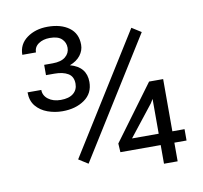

<svg xmlns="http://www.w3.org/2000/svg" viewBox="-79 -801 936 886"><g transform="rotate(-10 388.5 -358.0)"><path d="M623.5 -616.2 276.4 -60.5 232.4 -88.4 579.6 -644ZM740.2 -140.6V-87.4H683.1V0H619.1V-87.4H430.2L427.7 -128.4L617.2 -385.3H683.1V-140.6ZM494.1 -140.6H619.1V-303.7L607.9 -285.2ZM153.8 -497.1V-545.4H193.4Q233.4 -545.4 253.7 -562.3Q273.9 -579.1 273.9 -604.5Q273.9 -629.4 256.3 -646.2Q238.8 -663.1 200.7 -663.1Q168.9 -663.1 147.7 -648.4Q126.5 -633.8 126.5 -608.4H62.5Q62.5 -657.7 102.3 -686.8Q142.1 -715.8 199.7 -715.8Q261.7 -715.8 299.8 -688Q337.9 -660.2 337.9 -607.4Q337.9 -580.6 320.6 -557.9Q303.2 -535.2 270.5 -522.9Q345.7 -502.4 345.7 -431.6Q345.7 -378.4 304.2 -349.1Q262.7 -319.8 200.7 -319.8Q164.6 -319.8 131.3 -331.8Q98.1 -343.8 77.1 -368.9Q56.2 -394 56.2 -433.6H120.6Q120.6 -407.2 143.3 -389.9Q166 -372.6 202.1 -372.6Q240.2 -372.6 260.7 -389.4Q281.2 -406.2 281.2 -434.6Q281.2 -468.3 257.3 -482.7Q233.4 -497.1 193.4 -497.1Z"/></g></svg>

Font: Vazirmatn RD UI Light
Style: Regular
Weight: 300
Designer: Saber Rastikerdar
Foundry: Saber Rastikerdar
Version: Version 33.003